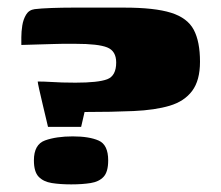

<svg xmlns="http://www.w3.org/2000/svg" viewBox="-20 -480 580 504"><path d="M193 -147H106Q106 -147 102 -164Q98 -181 92.5 -204Q87 -227 83 -245Q79 -263 79 -266Q96 -266 111.5 -265Q127 -264 143 -263.5Q159 -263 178 -263Q238 -263 261.5 -272Q285 -281 285 -316Q285 -346 261.5 -355.5Q238 -365 178 -365H144Q138 -365 122 -364.5Q106 -364 87 -363.5Q68 -363 53.5 -362.5Q39 -362 36 -362Q36 -368 36 -382.5Q36 -397 38.5 -413Q41 -429 48.5 -441.5Q56 -454 71 -456Q87 -458 115 -459Q143 -460 171 -460Q194 -460 216.5 -460Q239 -460 261.5 -460Q284 -460 306 -460Q386 -460 429 -446.5Q472 -433 488.5 -402Q505 -371 505 -318Q505 -269 484.5 -241.5Q464 -214 425.5 -202.5Q387 -191 330.5 -188.5Q274 -186 202 -186ZM69 -59Q69 -101 98.5 -111.5Q128 -122 171 -122Q214 -122 239 -111Q264 -100 264 -59Q264 -29 252 -16Q240 -3 218 0.5Q196 4 167 4Q138 4 116 0.5Q94 -3 81.5 -16Q69 -29 69 -59Z"/></svg>

Font: Genos Black
Style: Regular
Weight: 900
Designer: Robert E. Leuschke
Foundry: Robert E. Leuschke
Version: Version 1.010